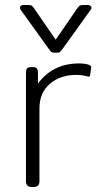

<svg xmlns="http://www.w3.org/2000/svg" viewBox="-20 -749 422 769"><path d="M174 -555 62 -711Q60 -713 60 -718Q60 -723 64 -726Q68 -729 74 -729H93Q104 -729 108 -725.5Q112 -722 119 -712L203 -590L287 -712Q294 -722 298 -725.5Q302 -729 313 -729H332Q340 -729 344.5 -723Q349 -717 344 -711L232 -555Q224 -544 220.5 -541Q217 -538 209 -538H197Q189 -538 185.5 -541Q182 -544 174 -555ZM84 -23V-457Q84 -469 88 -474.5Q92 -480 103 -480H113Q124 -480 128 -474.5Q132 -469 132 -457V-414Q159 -452 200.5 -473.5Q242 -495 298 -495Q310 -495 322 -493Q334 -491 339 -488Q347 -483 345 -477L341 -448Q340 -439 330 -443Q310 -449 285 -449Q222 -449 180 -413.5Q138 -378 138 -314V-23Q138 0 115 0H107Q84 0 84 -23Z"/></svg>

Font: Mitr ExtraLight
Style: Regular
Weight: 275
Designer: Thanarat Vachiruckul
Foundry: Cadson Demak Co.,Ltd.
Version: Version 1.001